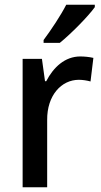

<svg xmlns="http://www.w3.org/2000/svg" viewBox="-20 -786 425 806"><path d="M378 -756V-766H258C235 -721 195 -661 163 -618V-606H231C277 -643 351 -718 378 -756ZM317 -549C252 -549 204 -503 174 -445H169L156 -539H75V0H178V-282C177 -386 238 -451 311 -451C327 -451 346 -448 360 -444L372 -543C355 -547 334 -549 317 -549Z"/></svg>

Font: Noto Sans SemiCondensed Medium
Style: Regular
Weight: 500
Width: 4
Designer: Monotype Design Team
Foundry: Monotype Imaging Inc.
Version: Version 2.013